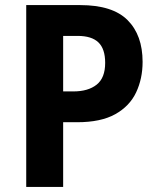

<svg xmlns="http://www.w3.org/2000/svg" viewBox="-20 -827 620 754"><path d="M295 -807Q422 -807 481 -748Q540 -689 540 -584Q540 -518 514.5 -464Q489 -410 432.5 -378.5Q376 -347 283 -347H228V-93H83V-807ZM285 -686H228V-468H268Q326 -468 359.5 -494.5Q393 -521 393 -580Q393 -635 366.5 -660.5Q340 -686 285 -686Z"/></svg>

Font: Noto Sans Telugu UI SemiCondensed
Style: Bold
Weight: 700
Width: 4
Designer: Jelle Bosma - Monotype Design Team
Foundry: Monotype Imaging Inc.
Version: Version 2.005; ttfautohint (v1.8.4.7-5d5b)